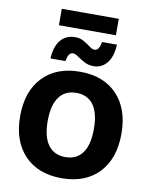

<svg xmlns="http://www.w3.org/2000/svg" viewBox="-109 -1119 954 1208"><g transform="rotate(10 368.5 -515.0)"><path d="M550 -1040V-935H186V-1040ZM567 -878Q563 -800 529.5 -759.5Q496 -719 444 -719Q412 -719 385 -733.5Q358 -748 338.5 -762Q319 -776 304 -776Q274 -776 266 -720H170Q174 -798 208.5 -838.5Q243 -879 301 -879Q332 -879 357 -864.5Q382 -850 400 -836Q418 -822 433 -822Q463 -822 471 -878ZM131.5 -579.5Q218 -670 369 -670Q520 -670 606 -579.5Q692 -489 692 -330Q692 -171 606 -80.5Q520 10 369 10Q218 10 131.5 -80.5Q45 -171 45 -330Q45 -489 131.5 -579.5ZM478.5 -483Q441 -535 369 -535Q297 -535 259 -483Q221 -431 221 -330Q221 -229 259 -177Q297 -125 369 -125Q441 -125 478.5 -177Q516 -229 516 -330Q516 -431 478.5 -483Z"/></g></svg>

Font: Elaine Sans
Style: Bold
Weight: 700
Designer: Wei Huang
Foundry: Wei Huang
Version: Version 2.001;December 24, 2019;FontCreator 12.0.0.2547 64-b